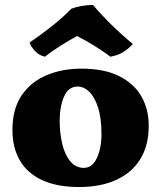

<svg xmlns="http://www.w3.org/2000/svg" viewBox="-20 -743 648 772"><path d="M298 9Q209 9 149 -19Q89 -47 59.5 -98.5Q30 -150 30 -220Q30 -305 67 -359.5Q104 -414 167 -440.5Q230 -467 307 -467Q399 -467 459 -437Q519 -407 548.5 -355.5Q578 -304 578 -237Q578 -159 544.5 -104Q511 -49 448 -20Q385 9 298 9ZM317 -68Q351 -68 369.5 -107.5Q388 -147 388 -204Q388 -269 374 -311.5Q360 -354 338.5 -374.5Q317 -395 292 -395Q255 -395 237.5 -354.5Q220 -314 220 -258Q220 -207 230.5 -163.5Q241 -120 263 -94Q285 -68 317 -68ZM161 -515Q137 -520 120.5 -538Q104 -556 99 -572Q142 -601 187.5 -637Q233 -673 267 -708Q285 -715 308.5 -719Q332 -723 354 -723Q385 -686 425 -646.5Q465 -607 514 -566Q498 -548 477 -534.5Q456 -521 424 -515Q396 -536 360 -558.5Q324 -581 290 -598Q277 -591 259.5 -581Q242 -571 224 -559.5Q206 -548 189.5 -536.5Q173 -525 161 -515Z"/></svg>

Font: Vollkorn Black
Style: Regular
Weight: 900
Designer: Friedrich Althausen
Foundry: Friedrich Althausen
Version: Version 5.000